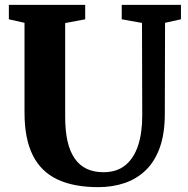

<svg xmlns="http://www.w3.org/2000/svg" viewBox="-20 -763 774 791"><path d="M384.5 8Q284 8 216.5 -23.8Q149 -55.5 115 -123.5Q81 -191.5 81 -298.5V-669L16.5 -683.5V-743H331V-683.5L248.5 -668V-282Q248.5 -224 258.2 -181.2Q268 -138.5 287.8 -110Q307.5 -81.5 337.2 -67.5Q367 -53.5 406 -53.5Q461 -53.5 496.2 -82.2Q531.5 -111 548.8 -163.2Q566 -215.5 566 -286.5L565 -668.5L481.5 -683.5V-743H725.5V-683.5L660 -669L659 -294.5Q659 -213 638.5 -155.5Q618 -98 580.5 -61.8Q543 -25.5 493 -8.8Q443 8 384.5 8Z"/></svg>

Font: Merriweather 36pt ExtraBold
Style: Regular
Weight: 800
Designer: Eben Sorkin
Foundry: Eben Sorkin
Version: Version 2.100